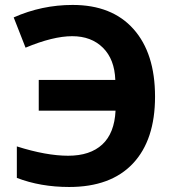

<svg xmlns="http://www.w3.org/2000/svg" viewBox="-20 -744 703 774"><path d="M83 -551.8 35.2 -673.8Q148.4 -724.1 272.9 -724.1Q431.6 -724.1 518.3 -626.7Q605 -529.3 605 -354.5Q605 -179.7 515.9 -85Q426.8 9.8 258.8 9.8Q143.1 9.8 47.9 -26.9V-153.8Q166.5 -116.2 254.9 -116.2Q343.3 -116.2 392.3 -161.6Q441.4 -207 445.8 -297.9H136.2V-421.9H444.8Q441.9 -504.9 395 -551.5Q348.1 -598.1 271 -598.1Q193.8 -598.1 83 -551.8Z"/></svg>

Font: OpenSans-Bold
Style: Bold
Weight: 700
Foundry: Ascender Corporation
Version: Version 1.10